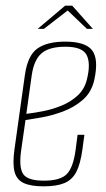

<svg xmlns="http://www.w3.org/2000/svg" viewBox="-20 -649 376 678"><path d="M134 9Q89 9 64 -2.5Q39 -14 31.5 -42Q24 -70 31 -121L68 -385Q78 -454 112.5 -478Q147 -502 210 -502Q282 -502 305.5 -471Q329 -440 313 -367Q303 -323 272.5 -296.5Q242 -270 203 -255.5Q164 -241 127.5 -234.5Q91 -228 70 -225L55 -120Q46 -59 61.5 -35Q77 -11 135 -11Q194 -11 216.5 -35Q239 -59 247 -120L254 -173H278L271 -121Q264 -70 249.5 -42Q235 -14 207.5 -2.5Q180 9 134 9ZM73 -247Q99 -250 132.5 -256.5Q166 -263 198.5 -276.5Q231 -290 255 -312.5Q279 -335 287 -369Q301 -425 286 -454.5Q271 -484 211 -484Q154 -484 127 -461Q100 -438 92 -383ZM113 -547 210 -629H235L308 -547H287L219 -612L135 -547Z"/></svg>

Font: Alumni Sans Thin
Style: Italic
Weight: 100
Italic angle: -8°
Designer: Robert E. Leuschke
Foundry: Robert E. Leuschke
Version: Version 1.016